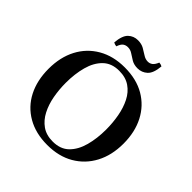

<svg xmlns="http://www.w3.org/2000/svg" viewBox="-236 -1084 1277 1277"><g transform="rotate(45 403.0 -445.0)"><path d="M198 -365Q198 -302 209 -242Q220 -182 245 -133.5Q270 -85 311 -56Q352 -27 413 -27L403 15Q294 15 214.5 -31Q135 -77 93 -159Q51 -241 51 -350Q51 -459 94 -541Q137 -623 216.5 -669Q296 -715 403 -715L393 -673Q322 -673 279 -631Q236 -589 217 -519Q198 -449 198 -365ZM608 -335Q608 -398 597 -458.5Q586 -519 561.5 -567.5Q537 -616 495.5 -644.5Q454 -673 393 -673L403 -715Q514 -715 592.5 -669Q671 -623 713.5 -541Q756 -459 756 -350Q756 -241 712.5 -159Q669 -77 590 -31Q511 15 403 15L413 -27Q485 -27 527.5 -69Q570 -111 589 -181Q608 -251 608 -335ZM543 -900Q559 -899 571 -892Q565 -823 536 -796.5Q507 -770 467 -770Q434 -770 410 -784Q386 -798 366.5 -811.5Q347 -825 323 -825Q304 -825 289.5 -815Q275 -805 264 -774Q247 -776 236 -783Q242 -852 270 -878.5Q298 -905 338 -905Q371 -905 395 -891.5Q419 -878 440 -864Q461 -850 484 -850Q502 -850 516.5 -860.5Q531 -871 543 -900Z"/></g></svg>

Font: Poltawski Nowy SemiBold
Style: Regular
Weight: 600
Version: Version 1.001;gftools[0.9.25]